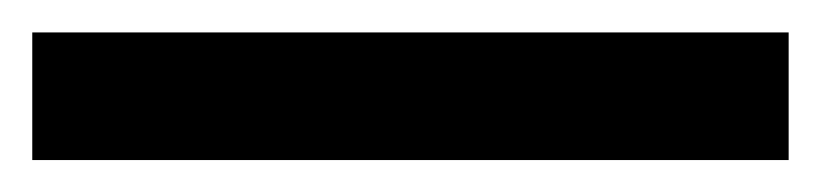

<svg xmlns="http://www.w3.org/2000/svg" viewBox="-20 122 509 119"><path d="M0 221.2H468.8V142.1H0Z"/></svg>

Font: QTS-Omar 
Style: Regular
Weight: 400
Designer: Mohammed Abd El khaliq
Foundry: QafType Studio
Version: Version 1.001